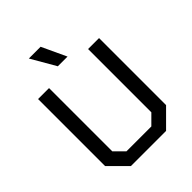

<svg xmlns="http://www.w3.org/2000/svg" viewBox="-253 -1054 1189 1189"><g transform="rotate(-45 342.0 -459.0)"><path d="M75 -113V-700H171V-146L233 -84H451L513 -146V-700H609V-113L496 0H188ZM212 -918H315L390 -757H305Z"/></g></svg>

Font: Chakra Petch Medium
Style: Regular
Weight: 500
Designer: Katatrad Aksorn Co.,Ltd.
Foundry: Cadson Demak Co.,Ltd.
Version: Version 1.000; ttfautohint (v1.6)